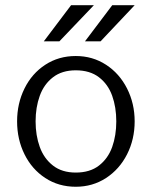

<svg xmlns="http://www.w3.org/2000/svg" viewBox="-20 -710 585 740"><path d="M45.9 -242.2Q45.9 -311.5 74.5 -369.1Q103 -426.8 154.5 -460.4Q206.1 -494.1 272 -494.1Q336.9 -494.1 388.7 -460.4Q440.4 -426.8 469.7 -368.9Q499 -311 499 -242.2Q499 -172.9 469.7 -115.2Q440.4 -57.6 388.7 -23.9Q336.9 9.8 272 9.8Q206.1 9.8 154.5 -23.9Q103 -57.6 74.5 -115.2Q45.9 -172.9 45.9 -242.2ZM428.2 -242.2Q428.2 -296.4 412.4 -340.8Q396.5 -385.3 361.6 -412.1Q326.7 -439 272 -439Q218.8 -439 184.1 -412.1Q149.4 -385.3 133.3 -340.8Q117.2 -296.4 117.2 -242.2Q117.2 -188 133.3 -143.6Q149.4 -99.1 184.1 -72Q218.8 -44.9 272 -44.9Q326.7 -44.9 361.6 -72Q396.5 -99.1 412.4 -143.6Q428.2 -188 428.2 -242.2ZM148.9 -550.8 253.9 -689.9H341.8L209 -550.8ZM307.6 -550.8 412.6 -689.9H499L367.7 -550.8Z"/></svg>

Font: Acari Sans Light
Style: Regular
Weight: 300
Designer: Alfredo Marco Pradil and Stefan Peev
Foundry: Hanken Design Co.
Version: Version 1.045;January 11, 2019;FontCreator 11.5.0.2425 64-bi